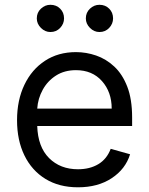

<svg xmlns="http://www.w3.org/2000/svg" viewBox="-20 -770 622 801"><path d="M305.4 11.4Q226.6 11.4 169.6 -23.6Q112.6 -58.6 81.9 -121.6Q51.1 -184.7 51.1 -268.5Q51.1 -352.3 81.9 -416.4Q112.6 -480.5 167.8 -516.5Q223 -552.6 296.9 -552.6Q339.5 -552.6 381 -538.4Q422.6 -524.1 456.7 -492.4Q490.8 -460.6 511 -408.4Q531.2 -356.2 531.2 -279.8V-244.3H135.3Q138.1 -157 184.8 -110.4Q231.5 -63.9 305.4 -63.9Q354.8 -63.9 390.3 -85.2Q425.8 -106.5 441.8 -149.1L522.7 -126.4Q503.6 -64.6 446 -26.6Q388.5 11.4 305.4 11.4ZM135.3 -316.8H446Q446 -386 405.5 -431.6Q365.1 -477.3 296.9 -477.3Q248.9 -477.3 213.8 -454.9Q178.6 -432.5 158.4 -395.8Q138.1 -359 135.3 -316.8ZM190.3 -636.4Q168 -636.4 150.7 -653.6Q133.5 -670.8 133.5 -693.2Q133.5 -717.7 150.7 -733.8Q168 -750 190.3 -750Q214.8 -750 231 -733.8Q247.2 -717.7 247.2 -693.2Q247.2 -670.8 231 -653.6Q214.8 -636.4 190.3 -636.4ZM394.9 -636.4Q372.5 -636.4 355.3 -653.6Q338.1 -670.8 338.1 -693.2Q338.1 -717.7 355.3 -733.8Q372.5 -750 394.9 -750Q419.4 -750 435.5 -733.8Q451.7 -717.7 451.7 -693.2Q451.7 -670.8 435.5 -653.6Q419.4 -636.4 394.9 -636.4Z"/></svg>

Font: Inter Alia
Style: Regular
Weight: 400
Designer: Rasmus Andersson (Latin, Greek, Cyrillic etc.) and Evan from Shavian.info (Shavian, old style figures)
Foundry: Shavian.info
Version: Version 0.001;git-37ab20767